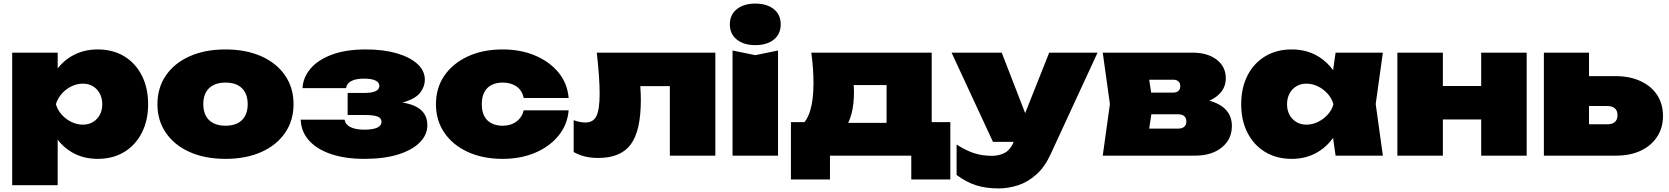

<svg xmlns="http://www.w3.org/2000/svg" viewBox="-20 -869 9318 1072"><path d="M48 -575H302V-433L292 -405V-215L302 -160V165H48ZM227 -287Q237 -381 276.5 -449.5Q316 -518 380 -555.5Q444 -593 525 -593Q610 -593 673 -555Q736 -517 771.5 -448Q807 -379 807 -287Q807 -196 771.5 -127Q736 -58 673 -20Q610 18 525 18Q443 18 379.5 -20Q316 -58 277 -126.5Q238 -195 227 -287ZM551 -287Q551 -320 537.5 -346Q524 -372 499.5 -387Q475 -402 443 -402Q410 -402 379 -387Q348 -372 325 -346Q302 -320 292 -287Q302 -254 325 -228.5Q348 -203 379 -188Q410 -173 443 -173Q475 -173 499.5 -188Q524 -203 537.5 -228.5Q551 -254 551 -287Z M1239 18Q1125 18 1039.5 -20Q954 -58 906.5 -127Q859 -196 859 -287Q859 -379 906.5 -448Q954 -517 1039.5 -555Q1125 -593 1239 -593Q1353 -593 1438.5 -555Q1524 -517 1571.5 -448Q1619 -379 1619 -287Q1619 -196 1571.5 -127Q1524 -58 1438.5 -20Q1353 18 1239 18ZM1239 -167Q1279 -167 1306.5 -181Q1334 -195 1348.5 -222Q1363 -249 1363 -287Q1363 -326 1348.5 -353Q1334 -380 1306.5 -394Q1279 -408 1239 -408Q1200 -408 1172 -394Q1144 -380 1129.5 -353Q1115 -326 1115 -288Q1115 -249 1129.5 -222Q1144 -195 1172 -181Q1200 -167 1239 -167Z M2014 18Q1908 18 1829 -8.5Q1750 -35 1705.5 -84.5Q1661 -134 1659 -201H1904Q1908 -174 1936.5 -159.5Q1965 -145 2014 -145Q2061 -145 2085.5 -156Q2110 -167 2110 -189Q2110 -210 2087.5 -218.5Q2065 -227 2014 -227H1921V-350H2012Q2056 -350 2077 -360Q2098 -370 2098 -389Q2098 -409 2076 -419.5Q2054 -430 2013 -430Q1967 -430 1941.5 -416.5Q1916 -403 1912 -377H1669Q1672 -436 1713 -485Q1754 -534 1832 -563.5Q1910 -593 2023 -593Q2121 -593 2195 -571.5Q2269 -550 2310.5 -512Q2352 -474 2352 -424Q2352 -388 2329 -355.5Q2306 -323 2250.5 -303.5Q2195 -284 2098 -285V-302Q2230 -308 2298 -276Q2366 -244 2366 -170Q2366 -117 2324.5 -74.5Q2283 -32 2204.5 -7Q2126 18 2014 18Z M3155 -253Q3148 -172 3098 -111Q3048 -50 2967.5 -16Q2887 18 2786 18Q2676 18 2592 -20.5Q2508 -59 2461 -128Q2414 -197 2414 -287Q2414 -378 2461 -446.5Q2508 -515 2592 -554Q2676 -593 2786 -593Q2887 -593 2967.5 -559Q3048 -525 3098 -464.5Q3148 -404 3155 -322H2904Q2895 -365 2863.5 -386.5Q2832 -408 2786 -408Q2751 -408 2724.5 -394.5Q2698 -381 2684 -354Q2670 -327 2670 -287Q2670 -247 2684 -220.5Q2698 -194 2724.5 -180.5Q2751 -167 2786 -167Q2832 -167 2863.5 -190.5Q2895 -214 2904 -253Z M3312 -575H3974V0H3720V-504L3836 -388H3439L3546 -489Q3552 -431 3555 -388.5Q3558 -346 3558 -311Q3558 -139 3502 -63Q3446 13 3320 13Q3282 13 3249 5.5Q3216 -2 3183 -20V-198Q3201 -191 3218.5 -188Q3236 -185 3249 -185Q3293 -185 3310.5 -222Q3328 -259 3328 -346Q3328 -391 3324 -448Q3320 -505 3312 -575Z M4070 -587 4197 -561 4324 -587V0H4070ZM4197 -617Q4133 -617 4094 -648Q4055 -679 4055 -733Q4055 -787 4094 -818Q4133 -849 4197 -849Q4262 -849 4300.5 -818Q4339 -787 4339 -733Q4339 -679 4300.5 -648Q4262 -617 4197 -617Z M5286 -187V133H5068V0H4614V133H4396V-187H4585L4624 -183H5039L5075 -187ZM4510 -575H5182V-39H4930V-510L5046 -394H4631L4721 -489Q4741 -449 4744.5 -415.5Q4748 -382 4748 -355Q4748 -222 4696.5 -150Q4645 -78 4550 -78L4447 -164Q4522 -215 4522 -406Q4522 -444 4519 -486Q4516 -528 4510 -575Z M5556 183Q5484 183 5429.5 165.5Q5375 148 5321 108V-62Q5374 -28 5419.5 -13.5Q5465 1 5518 1Q5560 1 5591.5 -16.5Q5623 -34 5643 -84L5838 -575H6108L5846 -8Q5813 64 5765.5 106Q5718 148 5664 165.5Q5610 183 5556 183ZM5524 -77 5293 -575H5573L5766 -77Z M6137 0 6177 -288 6137 -575H6639Q6722 -575 6773 -536Q6824 -497 6824 -432Q6824 -370 6772.5 -330.5Q6721 -291 6630 -281L6645 -319Q6749 -314 6803.5 -274.5Q6858 -235 6858 -166Q6858 -91 6801.5 -45.5Q6745 0 6652 0ZM6381 -50 6283 -151H6560Q6580 -151 6592 -161.5Q6604 -172 6604 -191Q6604 -210 6592 -220.5Q6580 -231 6558 -231H6331V-352H6531Q6549 -352 6559.5 -361.5Q6570 -371 6570 -388Q6570 -405 6559.5 -414.5Q6549 -424 6531 -424H6284L6381 -525L6417 -288Z M7437 0 7408 -203 7437 -287 7408 -370 7437 -575H7701L7661 -288L7701 0ZM7490 -287Q7480 -195 7440.5 -126.5Q7401 -58 7337.5 -20Q7274 18 7192 18Q7108 18 7044.5 -20Q6981 -58 6945.5 -127Q6910 -196 6910 -287Q6910 -379 6945.5 -448Q6981 -517 7044.5 -555Q7108 -593 7192 -593Q7274 -593 7337.5 -555.5Q7401 -518 7441 -449.5Q7481 -381 7490 -287ZM7166 -287Q7166 -254 7179.5 -228.5Q7193 -203 7217.5 -188Q7242 -173 7274 -173Q7307 -173 7338 -188Q7369 -203 7392.5 -228.5Q7416 -254 7425 -287Q7416 -320 7392.5 -346Q7369 -372 7338 -387Q7307 -402 7274 -402Q7242 -402 7217.5 -387Q7193 -372 7179.5 -346Q7166 -320 7166 -287Z M7782 -575H8036V0H7782ZM8250 -575H8504V0H8250ZM7929 -389H8343V-202H7929Z M8600 0V-575H8852V-60L8779 -175H8954Q8982 -175 8996.5 -188Q9011 -201 9011 -226Q9011 -251 8996.5 -264Q8982 -277 8954 -277H8774V-444H8999Q9079 -444 9139 -416.5Q9199 -389 9232 -339Q9265 -289 9265 -222Q9265 -155 9232 -105Q9199 -55 9140.5 -27.5Q9082 0 9003 0Z"/></svg>

Font: Unbounded Black
Style: Regular
Weight: 900
Designer: Luke Prowse, Jean-Baptiste Morizot, Fátima Lázaro, Florian Runge
Foundry: NaN
Version: Version 1.701;gftools[0.9.28.dev5+ged2979d]